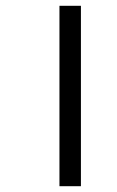

<svg xmlns="http://www.w3.org/2000/svg" viewBox="-20 -642 403 662"><path d="M185 0V-622H259V0Z"/></svg>

Font: Noto Sans Bengali Condensed
Style: Regular
Weight: 400
Width: 3
Designer: Jelle Bosma - Monotype Design Team
Foundry: Monotype Imaging Inc.
Version: Version 2.003